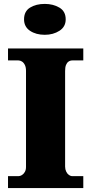

<svg xmlns="http://www.w3.org/2000/svg" viewBox="-20 -962 466 982"><path d="M21 0V-61H74Q83 -61 92 -66.5Q101 -72 107 -82.5Q113 -93 113 -108V-600Q113 -618 107 -630Q101 -642 92 -647.5Q83 -653 74 -653H21V-714H406V-653H351Q339 -653 330.5 -647Q322 -641 317.5 -629.5Q313 -618 313 -599V-110Q313 -96 318.5 -84.5Q324 -73 332.5 -67Q341 -61 351 -61H406V0ZM209 -784Q164 -784 133.5 -804.5Q103 -825 103 -863Q103 -904 133.5 -923Q164 -942 209 -942Q252 -942 284 -923Q316 -904 316 -863Q316 -825 284 -804.5Q252 -784 209 -784Z"/></svg>

Font: Noto Serif Hebrew Black
Style: Regular
Weight: 900
Version: Version 2.003